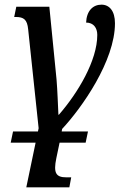

<svg xmlns="http://www.w3.org/2000/svg" viewBox="-20 -565 528 825"><path d="M26 48H133L93 240H278L286 197H265C220 197 209 178 222 115L236 48H348L358 0H245L247 -11C331 -101 474 -303 474 -465C474 -518 450 -545 416 -545C379 -545 352 -518 350 -468C382 -468 398 -445 398 -415C398 -305 315 -166 233 -72H231C229 -112 227 -175 223 -223L192 -536H50L41 -492H48C82 -492 97 -481 101 -439L146 -14L143 0H36Z"/></svg>

Font: Noto Serif Condensed Medium
Style: Italic
Weight: 500
Width: 3
Italic angle: -12°
Designer: Monotype Design Team
Foundry: Monotype Imaging Inc.
Version: Version 2.013